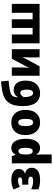

<svg xmlns="http://www.w3.org/2000/svg" viewBox="1368 -2176 1049 3824"><g transform="rotate(-90 1892.0 -264.5)"><path d="M221.2 -563Q283.7 -563 332.8 -546.4Q381.8 -529.8 410.2 -496.6Q438.5 -463.4 438.5 -413.1Q438.5 -368.7 413.6 -336.4Q388.7 -304.2 346.7 -292V-287.1Q385.7 -281.7 411.4 -263.2Q437 -244.6 449.7 -217.5Q462.4 -190.4 462.4 -157.2Q462.4 -106 435.5 -68.4Q408.7 -30.8 354.7 -10.5Q300.8 9.8 219.2 9.8Q176.8 9.8 144.8 6.1Q112.8 2.4 86.2 -5.4Q59.6 -13.2 32.2 -24.9V-167.5Q65.9 -151.4 108.2 -139.9Q150.4 -128.4 199.2 -128.4Q232.9 -128.4 251.5 -135.3Q270 -142.1 277.3 -152.8Q284.7 -163.6 284.7 -175.8Q284.7 -191.4 276.9 -202.4Q269 -213.4 248 -219.2Q227.1 -225.1 186.5 -225.1H125V-346.2H175.8Q227.5 -346.2 248.8 -356.4Q270 -366.7 270 -392.6Q270 -410.2 254.9 -419.7Q239.7 -429.2 207 -429.2Q175.8 -429.2 145.5 -420.2Q115.2 -411.1 82.5 -394L29.8 -519.5Q78.6 -543.9 123.8 -553.5Q168.9 -563 221.2 -563Z M858.9 -563Q943.4 -563 991.2 -487.8Q1039.1 -412.6 1039.1 -276.4Q1039.1 -185.1 1016.1 -121.1Q993.2 -57.1 952.4 -23.7Q911.6 9.8 857.9 9.8Q825.7 9.8 801.3 0.7Q776.9 -8.3 758.8 -24.7Q740.7 -41 727.1 -62.5H721.7Q724.1 -34.7 725.6 -10.3Q727.1 14.2 727.1 36.6V240.2H550.8V-553.2H693.4L718.8 -482.4H727.1Q743.2 -510.3 761.7 -528.1Q780.3 -545.9 804 -554.4Q827.6 -563 858.9 -563ZM795.9 -420.9Q771 -420.9 756.1 -407.2Q741.2 -393.6 734.4 -364.7Q727.5 -335.9 727.1 -291V-267.6Q727.1 -223.6 733.6 -194.6Q740.2 -165.5 755.4 -151.1Q770.5 -136.7 795.9 -136.7Q816.9 -136.7 831.1 -151.4Q845.2 -166 852.5 -197Q859.9 -228 859.9 -276.4Q859.9 -352.1 843.5 -386.5Q827.1 -420.9 795.9 -420.9Z M1614.7 -277.8Q1614.7 -216.8 1599.6 -164.3Q1584.5 -111.8 1553.2 -72.8Q1522 -33.7 1474.6 -12Q1427.2 9.8 1363.3 9.8Q1303.7 9.8 1257.6 -11.7Q1211.4 -33.2 1179.2 -72Q1147 -110.8 1130.1 -163.3Q1113.3 -215.8 1113.3 -277.8Q1113.3 -363.8 1141.6 -427.7Q1169.9 -491.7 1226.1 -527.3Q1282.2 -563 1365.7 -563Q1439 -563 1495.1 -529.8Q1551.3 -496.6 1583 -433.1Q1614.7 -369.6 1614.7 -277.8ZM1292 -276.9Q1292 -228.5 1299.6 -195.6Q1307.1 -162.6 1323 -145.5Q1338.9 -128.4 1364.7 -128.4Q1391.1 -128.4 1406.5 -145.3Q1421.9 -162.1 1428.7 -195.6Q1435.5 -229 1435.5 -277.8Q1435.5 -327.1 1428.7 -359.6Q1421.9 -392.1 1406.2 -408.4Q1390.6 -424.8 1364.3 -424.8Q1326.2 -424.8 1309.1 -388.2Q1292 -351.6 1292 -276.9Z M1690.4 -331.1Q1690.4 -445.8 1716.8 -529.3Q1743.2 -612.8 1806.2 -665.8Q1869.1 -718.8 1978.5 -741.2Q2015.1 -748.5 2066.9 -755.9Q2118.7 -763.2 2181.2 -769L2197.3 -617.2Q2177.7 -615.2 2148.4 -612.3Q2119.1 -609.4 2087.4 -605Q2055.7 -600.6 2027.6 -595.9Q1999.5 -591.3 1981.9 -586.4Q1936.5 -576.7 1911.9 -557.4Q1887.2 -538.1 1877.2 -508.3Q1867.2 -478.5 1864.7 -436H1872.6Q1881.8 -456.5 1900.4 -474.9Q1918.9 -493.2 1945.6 -504.6Q1972.2 -516.1 2005.4 -516.1Q2063 -516.1 2106.2 -490.2Q2149.4 -464.4 2173.3 -411.6Q2197.3 -358.9 2197.3 -277.8Q2197.3 -185.5 2166 -121.3Q2134.8 -57.1 2077.6 -23.7Q2020.5 9.8 1942.9 9.8Q1885.7 9.8 1839.4 -10.5Q1793 -30.8 1759.8 -72.3Q1726.6 -113.8 1708.5 -178.2Q1690.4 -242.7 1690.4 -331.1ZM1950.2 -128.4Q1971.7 -128.4 1986.8 -141.8Q2002 -155.3 2010.3 -183.8Q2018.6 -212.4 2018.6 -256.8Q2018.6 -315.9 2004.2 -349.6Q1989.7 -383.3 1956.1 -383.3Q1937.5 -383.3 1919.4 -371.6Q1901.4 -359.9 1887.9 -343.8Q1874.5 -327.6 1869.1 -314Q1869.1 -277.3 1873.8 -243.9Q1878.4 -210.4 1888.2 -184.3Q1897.9 -158.2 1913.3 -143.3Q1928.7 -128.4 1950.2 -128.4Z M2459.5 -553.2V-364.3Q2459.5 -345.2 2459 -326.4Q2458.5 -307.6 2457.3 -288.8Q2456.1 -270 2454.6 -250.2Q2453.1 -230.5 2451.2 -210L2634.3 -553.2H2823.7V0H2660.2V-187Q2660.2 -213.4 2661.1 -240.2Q2662.1 -267.1 2663.8 -293.5Q2665.5 -319.8 2668 -344.2L2483.9 0H2294.9V-553.2Z M3726.1 -553.2V0H2940.4V-553.2H3116.7V-138.7H3246.6V-553.2H3420.4V-138.7H3548.8V-553.2Z"/></g></svg>

Font: Open Sans SemiCondensed ExtraBold
Style: Regular
Weight: 800
Width: 4
Designer: Monotype Design Team
Foundry: Monotype Imaging Inc.
Version: Version 3.000